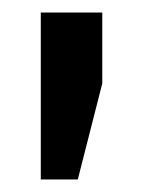

<svg xmlns="http://www.w3.org/2000/svg" viewBox="-20 -873 242 306"><path d="M104 -587H45V-853H143V-740Z"/></svg>

Font: Kdam Thmor Pro
Style: Regular
Weight: 400
Designer: Sovichet Tep, Longdey Hak
Foundry: Anagata Design
Version: Version 1.003; ttfautohint (v1.8.4.7-5d5b)